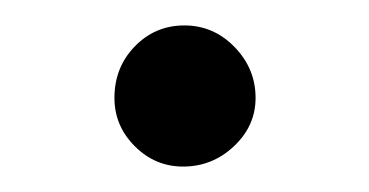

<svg xmlns="http://www.w3.org/2000/svg" viewBox="-20 -330 290 151"><path d="M181 -253Q181 -231 164 -215Q147 -199 124 -199Q102 -199 86 -215Q70 -231 70 -253Q70 -277 86 -293.5Q102 -310 125 -310Q148 -310 164.5 -293Q181 -276 181 -253Z"/></svg>

Font: STIX MathJax Main
Style: Italic
Weight: 400
Italic angle: -16.33°
Designer: MicroPress Inc., with final additions and corrections provided by Coen Hoffman, Elsevier (retired)
Version: Version 1.1.1